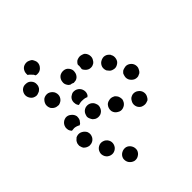

<svg xmlns="http://www.w3.org/2000/svg" viewBox="-97 -431 601 601"><g transform="rotate(45 204.0 -130.0)"><path d="M63 18Q70 12 71 1Q71 -4 69 -8Q68 -13 64 -17Q61 -21 56 -23Q52 -25 47 -25Q37 -26 29 -19Q21 -12 21 -1Q20 9 27 17Q34 24 44 25H45Q55 25 63 18ZM290 12Q294 8 296 4Q298 0 299 -5Q299 -10 298 -15Q295 -25 286 -30Q276 -35 267 -32H266Q257 -28 252 -19Q247 -10 250 0Q251 5 255 8Q258 12 262 14Q267 17 272 17Q277 18 281 16Q286 15 290 12ZM202 6Q198 5 194 2Q190 -1 187 -6Q185 -10 184 -15Q183 -25 190 -33Q196 -41 206 -43Q211 -43 216 -42Q221 -41 225 -37Q227 -36 229 -34Q230 -32 232 -29Q227 -21 226 -11Q226 -6 227 0Q224 3 220 5Q216 7 212 7Q207 8 202 6ZM136 -10Q139 -14 140 -19Q141 -24 141 -28Q140 -33 137 -38Q132 -46 122 -49Q112 -51 103 -46Q94 -40 91 -30Q89 -20 94 -11Q100 -3 110 0Q120 2 129 -3Q133 -6 136 -10ZM367 -31Q370 -41 365 -50Q360 -59 350 -62Q340 -65 331 -60Q322 -55 319 -45Q316 -35 321 -26Q326 -17 336 -14Q345 -11 355 -16Q364 -21 367 -31ZM-18 -32Q-25 -39 -25 -50Q-25 -55 -23 -59Q-21 -64 -18 -68Q-14 -71 -9 -73Q-5 -75 0 -75Q10 -75 18 -67Q25 -60 25 -50Q25 -48 25 -46Q24 -44 24 -42Q18 -40 14 -35Q9 -31 5 -25Q4 -25 3 -25Q1 -25 0 -25Q-10 -25 -18 -32ZM432 -71Q434 -81 429 -89Q424 -98 414 -101Q404 -103 395 -98Q386 -93 383 -83Q381 -73 386 -64Q391 -55 401 -52Q411 -50 420 -55Q429 -61 432 -71ZM206 -81Q210 -71 219 -67Q224 -65 229 -64Q234 -64 238 -66Q243 -68 247 -71Q250 -74 253 -79Q257 -88 254 -98Q250 -108 241 -112Q231 -117 222 -113Q212 -110 207 -100Q203 -91 206 -81ZM173 -67Q168 -66 163 -67Q158 -68 154 -71Q150 -74 148 -78Q145 -82 144 -87Q143 -98 149 -106Q155 -114 165 -116Q170 -117 175 -116Q180 -115 184 -112Q184 -111 185 -110Q186 -110 187 -109Q183 -101 183 -92Q182 -83 185 -73Q185 -73 186 -73Q183 -70 180 -69Q177 -67 173 -67ZM97 -87Q87 -88 80 -96Q74 -104 75 -115Q76 -125 84 -131Q93 -138 103 -136Q113 -135 120 -127Q123 -123 124 -119Q125 -114 125 -110Q123 -106 122 -102Q122 -101 122 -100Q121 -97 119 -95Q118 -93 116 -92Q107 -85 97 -87ZM242 -149Q244 -139 253 -134Q262 -129 272 -131Q282 -134 287 -143Q293 -152 290 -162Q287 -172 279 -177Q274 -180 269 -181Q264 -181 260 -180Q255 -179 251 -176Q247 -173 244 -169V-168Q239 -159 242 -149ZM83 -168Q81 -172 80 -177Q79 -182 80 -186Q81 -191 83 -195V-196Q89 -204 99 -206Q110 -208 118 -202Q122 -200 125 -196Q128 -191 129 -187Q130 -182 129 -177Q128 -172 125 -168Q122 -164 119 -162Q116 -159 112 -158Q109 -158 105 -159Q100 -160 94 -159Q93 -159 92 -160Q91 -160 90 -161Q86 -164 83 -168ZM281 -224Q280 -219 281 -214Q282 -210 285 -205Q288 -201 292 -199Q301 -193 311 -195Q321 -197 327 -206Q329 -210 330 -215Q331 -220 330 -225Q329 -229 327 -234Q324 -238 320 -240Q311 -246 301 -244Q291 -242 285 -233Q282 -229 281 -224ZM138 -247Q135 -243 134 -238Q133 -233 134 -229Q135 -224 138 -219Q143 -211 153 -208Q163 -206 172 -211V-212Q181 -217 183 -227Q186 -237 180 -246Q175 -255 164 -257Q154 -259 146 -254H145Q141 -251 138 -247ZM207 -275Q201 -266 204 -256Q205 -251 207 -247Q210 -243 214 -240Q219 -238 224 -237Q228 -236 233 -237Q238 -238 242 -241Q246 -244 249 -248Q252 -252 253 -257Q254 -262 253 -267Q251 -272 249 -276Q246 -280 242 -282Q237 -285 233 -286Q228 -287 223 -286Q213 -284 207 -275Z"/></g></svg>

Font: FRB American Cursive Dotted Black
Style: Bold Italic
Weight: 900
Italic angle: -25°
Version: Version 2.0;Modular Font Editor K font №1